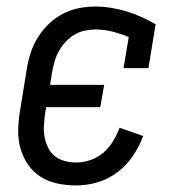

<svg xmlns="http://www.w3.org/2000/svg" viewBox="-20 -558 540 586"><path d="M213 8Q183 8 155 2Q127 -4 104 -18.5Q81 -33 65.5 -55.5Q50 -78 42.5 -105Q35 -132 35.5 -161Q36 -190 41 -219L62 -349Q66 -374 74 -398Q82 -422 96 -444.5Q110 -467 129.5 -485.5Q149 -504 172 -516Q195 -528 220 -533Q245 -538 270 -538Q295 -538 319.5 -534Q344 -530 367 -523Q390 -516 412 -506Q434 -496 455 -484L433 -350H357L373 -445Q349 -455 323.5 -461.5Q298 -468 271 -468Q255 -468 238.5 -464.5Q222 -461 207 -452Q192 -443 180 -430Q168 -417 159.5 -401.5Q151 -386 146.5 -370Q142 -354 139 -338L133 -299H298L286 -231H121L117 -208Q115 -190 114 -172Q113 -154 116.5 -137.5Q120 -121 127.5 -106Q135 -91 148 -81Q161 -71 178 -66.5Q195 -62 213 -62Q234 -62 256 -69.5Q278 -77 295.5 -92Q313 -107 325 -127Q337 -147 345 -168L417 -143Q405 -111 385.5 -82Q366 -53 338 -32Q310 -11 277.5 -1.5Q245 8 213 8Z"/></svg>

Font: Iosevka Slab
Style: Italic
Weight: 400
Italic angle: -9°
Monospace: yes
Designer: Belleve Invis
Foundry: Belleve Invis
Version: Version 11.1.0; ttfautohint (v1.8.3)